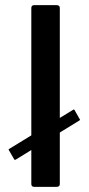

<svg xmlns="http://www.w3.org/2000/svg" viewBox="-20 -728 346 748"><path d="M102 -11V-697Q102 -708 114 -708H200Q213 -708 213 -697V-11Q213 0 200 0H114Q102 0 102 -11ZM41 -106Q39 -105 37.5 -105.5Q36 -106 36 -106L14 -144Q12 -146 16 -148L266 -301Q268 -302 270 -300L291 -263Q293 -261 290 -259Z"/></svg>

Font: Glory Thin SemiBold
Style: Regular
Weight: 600
Version: Version 1.011